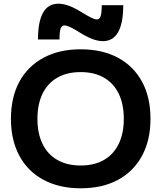

<svg xmlns="http://www.w3.org/2000/svg" viewBox="-20 -1006 871 1036"><path d="M415 10Q300 10 215 -35.5Q130 -81 84.5 -165.5Q39 -250 39 -365Q39 -481 84.5 -565Q130 -649 215 -694.5Q300 -740 415 -740Q532 -740 616.5 -694.5Q701 -649 746.5 -565Q792 -481 792 -365Q792 -250 746.5 -165.5Q701 -81 616.5 -35.5Q532 10 415 10ZM415 -113Q489 -113 541 -143Q593 -173 620.5 -229.5Q648 -286 648 -365Q648 -444 620.5 -500.5Q593 -557 541 -587Q489 -617 415 -617Q342 -617 289.5 -587Q237 -557 209.5 -500.5Q182 -444 182 -365Q182 -286 209.5 -229.5Q237 -173 289.5 -143Q342 -113 415 -113ZM535 -784Q508 -784 476 -796.5Q444 -809 403 -835Q378 -851 358 -860Q338 -869 327 -869Q313 -869 307 -851.5Q301 -834 301 -793H185Q185 -986 295 -986Q322 -986 354 -974Q386 -962 427 -936Q453 -920 472.5 -910.5Q492 -901 503 -901Q517 -901 523 -919Q529 -937 529 -978H645Q645 -784 535 -784Z"/></svg>

Font: M PLUS 2 Thin
Style: Bold
Weight: 700
Version: Version 1.001